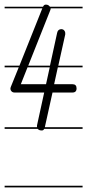

<svg xmlns="http://www.w3.org/2000/svg" viewBox="-20 -571 378 830"><path d="M337 -280H230L214 -207H293Q311 -207 311 -189Q311 -171 293 -171H207L174 -22V-21H337V-14H171Q168 -7 161 -7Q150 -7 145 -12L143 -14H0V-21H140V-24V-29L171 -171H43Q35 -171 30 -176Q25 -181 25 -187Q25 -191 27 -196L61 -280H0V-287H64L163 -535H0V-542H166Q170 -551 178 -551Q188 -551 193 -545Q195 -543 196 -542H337V-535H199Q199 -530 197 -526L102 -287H196L227 -429Q230 -444 244 -445Q253 -445 257.5 -439.5Q262 -434 262 -429V-422L232 -287H337ZM179 -207 195 -280H99L70 -207ZM337 239H0V232H337Z"/></svg>

Font: Gruenewald VA 1. Klasse
Style: Regular
Weight: 400
Designer: Peter Wiegel
Foundry: Peter Wiegel, nach dem Schriftentwurf von Dr. H. Gr¸newald
Version: Version 0.007